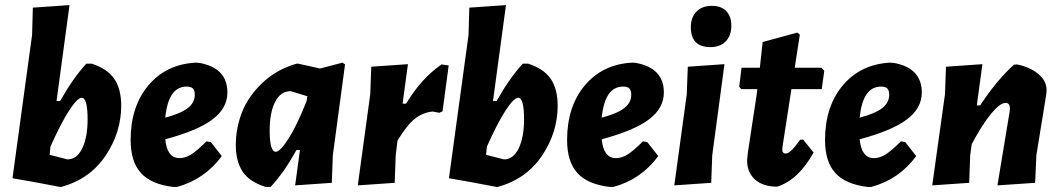

<svg xmlns="http://www.w3.org/2000/svg" viewBox="-20 -724 4163 754"><path d="M340 -474Q402 -454 429 -414Q456 -374 456 -309Q456 -204 394.5 -112.5Q333 -21 221 10H215L115 -9L29 -24L106 -587L109 -694L253 -704L202 -327H216Q266 -416 319 -474ZM301 -340Q284 -340 251.5 -290Q219 -240 178 -148L175 -116L245 -98Q282 -98 303 -141.5Q324 -185 324 -255Q324 -340 301 -340Z M851 -111Q783 -19 675 10H660Q574 0 533.5 -44.5Q493 -89 493 -174Q493 -306 563 -389Q633 -472 749 -478L763 -477Q873 -457 873 -361Q873 -299 814.5 -255Q756 -211 629 -177Q636 -103 685 -103Q707 -103 730 -117Q753 -131 791 -169L808 -166ZM713 -384Q641 -384 629 -262Q690 -278 717.5 -299.5Q745 -321 745 -352Q745 -369 737.5 -376.5Q730 -384 713 -384Z M1145 -474H1151L1237 -455L1325 -478L1335 -471L1287 -114L1283 -6L1139 4L1158 -135H1144Q1098 -50 1043 10H1023Q959 -10 932.5 -50.5Q906 -91 906 -155Q906 -221 930.5 -283.5Q955 -346 1011 -399Q1067 -452 1145 -474ZM1039 -211Q1039 -128 1063 -128Q1080 -128 1113 -179.5Q1146 -231 1184 -327L1187 -346L1121 -366Q1082 -366 1060.5 -324Q1039 -282 1039 -211Z M1582 -472 1561 -317H1575Q1634 -416 1714 -471L1742 -467L1718 -287L1705 -281L1679 -286Q1640 -282 1609.5 -258Q1579 -234 1541 -172L1534 -114L1530 -6L1385 4L1434 -354L1438 -462Z M2054 -474Q2116 -454 2143 -414Q2170 -374 2170 -309Q2170 -204 2108.5 -112.5Q2047 -21 1935 10H1929L1829 -9L1743 -24L1820 -587L1823 -694L1967 -704L1916 -327H1930Q1980 -416 2033 -474ZM2015 -340Q1998 -340 1965.5 -290Q1933 -240 1892 -148L1889 -116L1959 -98Q1996 -98 2017 -141.5Q2038 -185 2038 -255Q2038 -340 2015 -340Z M2565 -111Q2497 -19 2389 10H2374Q2288 0 2247.5 -44.5Q2207 -89 2207 -174Q2207 -306 2277 -389Q2347 -472 2463 -478L2477 -477Q2587 -457 2587 -361Q2587 -299 2528.5 -255Q2470 -211 2343 -177Q2350 -103 2399 -103Q2421 -103 2444 -117Q2467 -131 2505 -169L2522 -166ZM2427 -384Q2355 -384 2343 -262Q2404 -278 2431.5 -299.5Q2459 -321 2459 -352Q2459 -369 2451.5 -376.5Q2444 -384 2427 -384Z M2776 -701Q2812 -701 2832 -680.5Q2852 -660 2852 -623Q2852 -584 2830 -561.5Q2808 -539 2770 -539Q2693 -539 2693 -617Q2693 -656 2715 -678.5Q2737 -701 2776 -701ZM2825 -472 2777 -114 2773 -6 2628 4 2677 -354 2681 -462Z M3032 9Q2976 9 2944.5 -19.5Q2913 -48 2914 -97L2917 -125L2952 -356L2954 -374H2891L2883 -383L2892 -458H2964L2975 -559L3111 -596L3121 -588L3101 -458H3206L3217 -446L3207 -374H3088L3053 -148L3052 -137Q3052 -121 3066 -121Q3084 -121 3122 -175L3134 -176L3175 -125Q3115 -17 3032 9Z M3578 -111Q3510 -19 3402 10H3387Q3301 0 3260.5 -44.5Q3220 -89 3220 -174Q3220 -306 3290 -389Q3360 -472 3476 -478L3490 -477Q3600 -457 3600 -361Q3600 -299 3541.5 -255Q3483 -211 3356 -177Q3363 -103 3412 -103Q3434 -103 3457 -117Q3480 -131 3518 -169L3535 -166ZM3440 -384Q3368 -384 3356 -262Q3417 -278 3444.5 -299.5Q3472 -321 3472 -352Q3472 -369 3464.5 -376.5Q3457 -384 3440 -384Z M3641 4 3691 -354 3695 -462 3838 -472 3816 -310H3829Q3895 -410 3962 -470L3974 -471Q4024 -461 4057.5 -433.5Q4091 -406 4090 -368L4089 -355L4050 -115L4045 -6L3897 4L3945 -286L3946 -297Q3946 -320 3929 -320Q3908 -320 3873.5 -279Q3839 -238 3796 -158L3790 -114L3786 -6Z"/></svg>

Font: Alegreya Sans ExtraBold
Style: Italic
Weight: 800
Italic angle: -7°
Designer: Juan Pablo del Peral
Foundry: Huerta Tipografica
Version: Version 2.007